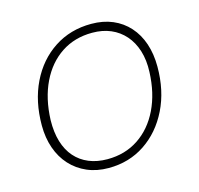

<svg xmlns="http://www.w3.org/2000/svg" viewBox="-84 -617 745 717"><g transform="rotate(-15 288.5 -258.5)"><path d="M252 10Q206 10 169 -6Q132 -22 105.5 -51Q79 -80 65 -120Q51 -160 51 -208Q51 -301 86 -373Q121 -445 183.5 -486Q246 -527 327 -527Q373 -527 409.5 -511.5Q446 -496 472 -467Q498 -438 511.5 -398Q525 -358 525 -309Q525 -216 489.5 -144Q454 -72 392.5 -31Q331 10 252 10ZM256 -23Q324 -23 376 -57.5Q428 -92 458 -154Q488 -216 491 -297Q493 -343 481.5 -379.5Q470 -416 447.5 -441.5Q425 -467 393.5 -480.5Q362 -494 322 -494Q254 -494 202.5 -460Q151 -426 121 -364Q91 -302 88 -219Q87 -172 98 -135.5Q109 -99 131 -74Q153 -49 184.5 -36Q216 -23 256 -23Z"/></g></svg>

Font: Mona Sans
Style: Italic
Weight: 200
Italic angle: -11.6951°
Designer: Deni Anggara
Foundry: GitHub
Version: Version 2.000